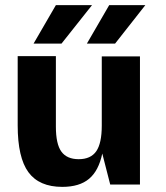

<svg xmlns="http://www.w3.org/2000/svg" viewBox="-20 -720 647 749"><path d="M410 0 379 -121Q365 -54 327.5 -22.5Q290 9 223 9Q133 9 91 -48Q49 -105 49 -231V-501H198V-226Q198 -158 219.5 -128.5Q241 -99 287 -99Q334 -99 355.5 -130Q377 -161 377 -230V-500H526V0ZM198 -700H339L220 -550H111ZM406 -700H547L429 -550H319Z"/></svg>

Font: Fivo Sans Modern
Style: Regular
Weight: 700
Designer: Alexander Slobzheninov
Foundry: Alexander Slobzheninov
Version: 1.0